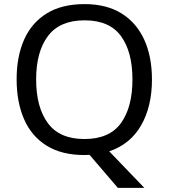

<svg xmlns="http://www.w3.org/2000/svg" viewBox="-20 -745 821 935"><path d="M720 -358Q720 -227 667.5 -135Q615 -43 512 -8L683 170H554L416 9Q410 9 403.5 9.5Q397 10 391 10Q280 10 206.5 -36Q133 -82 97 -165Q61 -248 61 -359Q61 -469 97 -551Q133 -633 206.5 -679Q280 -725 392 -725Q499 -725 572 -679.5Q645 -634 682.5 -551.5Q720 -469 720 -358ZM156 -358Q156 -223 213 -145.5Q270 -68 391 -68Q513 -68 569 -145.5Q625 -223 625 -358Q625 -493 569 -569.5Q513 -646 392 -646Q271 -646 213.5 -569.5Q156 -493 156 -358Z"/></svg>

Font: Noto Sans Zanabazar Square
Style: Regular
Weight: 400
Version: Version 2.005; ttfautohint (v1.8.4.7-5d5b)